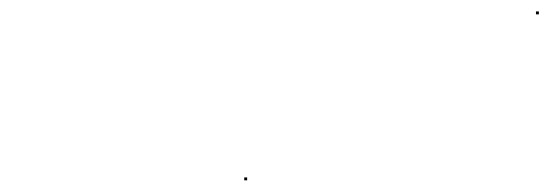

<svg xmlns="http://www.w3.org/2000/svg" viewBox="-20 -571 943 329"><path d="M398.5 -262H403.5V-267H398.5ZM898.4 -546.4H903.4V-551.4H898.4Z"/></svg>

Font: FRB American Cursive Just Endings
Style: Italic
Weight: 400
Italic angle: -25°
Version: Version 2.0;Modular Font Editor K font №1